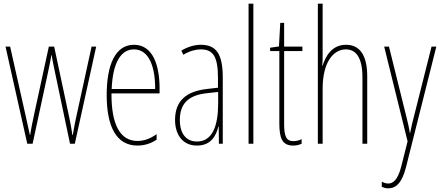

<svg xmlns="http://www.w3.org/2000/svg" viewBox="-20 -780 2398 1042"><path d="M278 -390 360 0H386L502 -527H477L395 -151C387 -115 385 -105 375 -47H373C368 -82 361 -120 353 -156L274 -527H245L166 -163C158 -126 147 -73 144 -48H142C134 -83 127 -118 118 -157L35 -527H10L128 0H157L241 -390C248 -421 254 -453 259 -482H260C265 -453 271 -422 278 -390Z M707 -537C606 -537 559 -429 559 -264C559 -94 611 10 726 10C767 10 802 -3 830 -22V-52C795 -27 761 -15 726 -15C631 -15 584 -106 585 -273H846V-301C846 -421 812 -537 707 -537ZM707 -512C790 -512 823 -414 822 -297H586C592 -442 637 -512 707 -512Z M1069 -537C1035 -537 996 -525 964 -505L975 -483C1012 -505 1045 -512 1069 -512C1136 -512 1163 -475 1163 -355V-304L1102 -297C992 -284 930 -234 930 -129C930 -57 965 10 1049 10C1125 10 1153 -43 1165 -93H1167L1168 0H1189V-358C1189 -489 1153 -537 1069 -537ZM1101 -274 1164 -281V-220C1164 -97 1133 -12 1049 -12C991 -12 956 -54 956 -129C956 -217 1002 -263 1101 -274Z M1355 0V-760H1329V0Z M1572 -14C1532 -14 1522 -44 1522 -108V-503H1621V-527H1522V-656H1501L1494 -528L1446 -521V-503H1496V-112C1496 -32 1510 10 1571 10C1590 10 1604 6 1617 0V-25C1607 -19 1589 -14 1572 -14Z M1731 -492V-760H1705V0H1731V-298C1731 -447 1792 -512 1857 -512C1909 -512 1947 -472 1947 -360V0H1973V-366C1973 -481 1932 -537 1858 -537C1781 -537 1747 -475 1731 -424H1729C1731 -446 1731 -461 1731 -492Z M2065 -527 2192 -13 2158 122C2139 198 2112 216 2087 216C2076 216 2062 212 2052 206V234C2064 239 2074 242 2087 242C2129 242 2162 213 2184 125L2348 -527H2322L2225 -142C2219 -120 2214 -99 2206 -59H2204C2201 -73 2203 -76 2187 -140L2091 -527Z"/></svg>

Font: Noto Sans Devanagari ExtraCondensed Thin
Style: Regular
Weight: 100
Width: 2
Designer: Jelle Bosma - Monotype Design Team
Foundry: Monotype Imaging Inc.
Version: Version 2.004